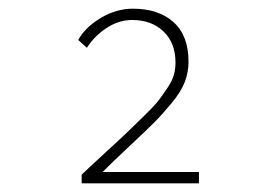

<svg xmlns="http://www.w3.org/2000/svg" viewBox="-20 -832 640 442"><path d="M168 -410V-430Q189 -450 225 -483Q261 -516 275.5 -530Q290 -544 313.5 -567Q337 -590 346 -602Q355 -614 366 -630.5Q377 -647 380.5 -660.5Q384 -674 384 -688Q384 -733 356.5 -759.5Q329 -786 284 -786Q254 -786 226 -768Q198 -750 180 -722L160 -740Q177 -770 212.5 -791Q248 -812 286 -812Q345 -812 379.5 -781Q414 -750 414 -690Q414 -666 405.5 -643.5Q397 -621 375 -594.5Q353 -568 335.5 -550.5Q318 -533 278 -495.5Q238 -458 216 -436H438V-410Z"/></svg>

Font: TypoPRO Source Code Pro
Style: Regular
Weight: 200
Monospace: yes
Designer: Paul D. Hunt, Teo Tuominen
Foundry: Adobe Systems Incorporated
Version: Version 2.010;PS 1.0;hotconv 1.0.84;makeotf.lib2.5.63406